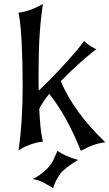

<svg xmlns="http://www.w3.org/2000/svg" viewBox="-20 -758 550 967"><path d="M73.2 0Q84 -73.7 89.1 -155.3Q94.2 -236.8 94.2 -328.1Q93.8 -457 89.1 -544.4Q84.5 -631.8 76.2 -677.7L73.2 -694.3Q102.5 -697.8 132.3 -708.3Q162.1 -718.8 196.3 -737.8Q174.3 -599.1 174.3 -401.9V-384.8Q174.3 -362.3 174.3 -341.6Q174.3 -320.8 174.8 -301.3Q181.2 -307.1 196.5 -322Q211.9 -336.9 232.2 -357.7Q252.4 -378.4 275.9 -403.1Q299.3 -427.7 322 -452.9Q344.7 -478 364.7 -502Q384.8 -525.9 398.4 -544.9L403.3 -551.8Q420.4 -535.6 437.3 -524.9Q454.1 -514.2 465.3 -510.3Q417.5 -475.6 335 -397.5L286.1 -349.1Q351.1 -193.8 510.3 -41.5Q480.5 -38.1 450.9 -27.6Q421.4 -17.1 387.2 2Q315.9 -176.3 228 -285.2Q191.9 -241.2 177.7 -209Q180.2 -160.2 183.6 -123.8Q187 -87.4 192.4 -62.5L196.3 -44.9Q175.3 -42.5 156.5 -37.4Q137.7 -32.2 121.8 -25.9Q106 -19.5 93.5 -12.7Q81.1 -5.9 73.2 0ZM143.6 143.6Q162.6 135.7 180.7 122.6Q206.1 104 224.1 84.5Q228.5 79.6 239.7 64Q248.5 51.8 269.5 1.5Q307.1 29.3 373 47.4L340.3 68.4Q315.9 84.5 292.5 106.4Q287.1 111.3 279.8 122.6Q258.8 154.3 250.5 180.7Q248 188.5 248 189L204.6 164.6Q178.7 149.4 143.6 143.6Z"/></svg>

Font: MedievalSharp
Style: Regular
Weight: 500
Version: Version 1.0